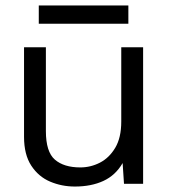

<svg xmlns="http://www.w3.org/2000/svg" viewBox="-20 -673 617 703"><path d="M254 10Q206 10 163.5 -8Q121 -26 94.5 -66.5Q68 -107 68 -172V-500H148V-193Q148 -117 181 -88.5Q214 -60 274 -60Q312 -60 346 -77.5Q380 -95 402 -132Q424 -169 424 -228V-500H504V0H434L429 -76Q403 -31 358.5 -10.5Q314 10 254 10ZM450 -653V-586H122V-653Z"/></svg>

Font: Prodigy Sans
Style: Regular
Weight: 400
Designer: Wei Huang
Foundry: Wei Huang
Version: Version 1.003; ttfautohint (v1.8.3)